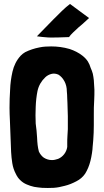

<svg xmlns="http://www.w3.org/2000/svg" viewBox="-20 -944 523 968"><path d="M192 3C211 4 231 4 250 3C269 2 287 -2 306 -7C327 -12 346 -20 365 -30C383 -39 398 -52 409 -68C421 -87 430 -109 436 -133C442 -156 447 -191 447 -203L450 -236C452 -262 453 -288 453 -313V-363C453 -388 453 -415 455 -441C456 -458 456 -474 456 -491C455 -507 454 -523 453 -540C452 -551 450 -561 448 -572C445 -582 442 -592 437 -602C430 -625 421 -643 396 -663C377 -678 355 -689 331 -697C300 -706 269 -710 238 -710C218 -710 198 -709 179 -705C153 -700 129 -692 107 -681C98 -676 91 -670 84 -663C63 -640 50 -613 43 -583C36 -552 32 -522 31 -492C29 -461 28 -431 28 -400C28 -379 29 -357 30 -335C32 -282 34 -230 36 -178C37 -159 39 -140 42 -121C45 -102 51 -84 60 -67C66 -54 74 -43 83 -35C92 -26 103 -19 115 -14C126 -9 139 -5 152 -2C165 0 178 2 192 3ZM242 -137C227 -137 214 -141 201 -149C191 -156 182 -167 176 -180C170 -202 168 -225 167 -250C166 -274 163 -298 160 -321C160 -335 159 -349 159 -363C159 -377 160 -391 160 -405C161 -433 164 -460 169 -485C175 -513 189 -536 208 -554C216 -562 227 -568 238 -571C243 -572 247 -573 252 -573C259 -573 267 -571 274 -568C286 -561 297 -549 305 -534C313 -519 317 -502 317 -483C318 -472 319 -460 319 -447L320 -426L322 -358V-310V-293C321 -283 321 -271 320 -258C319 -244 319 -233 319 -225V-203C315 -176 297 -153 273 -143C261 -139 252 -137 242 -137ZM224 -755C240 -754 312 -756 328 -757C335 -769 361 -792 376 -806C389 -816 396 -823 429 -853L333 -924C306 -904 279 -876 249 -846C236 -832 183 -778 166 -761C174 -759 211 -756 224 -755Z"/></svg>

Font: Londrina Solid CC
Style: CC
Weight: 400
Designer: Marcelo Magalhaes
Foundry: Tipos Pereira
Version: Version 1.003;FEAKit 1.0